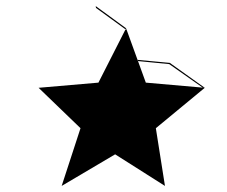

<svg xmlns="http://www.w3.org/2000/svg" viewBox="-20 -849 747 632"><path d="M295 -829 395 -756V-751L296 -823ZM523 -237 493 -427 654 -560 460 -577 395 -756 304 -577 107 -560 245 -427 183 -237 359 -341ZM648 -560 537 -638 434 -648 432 -652 539 -642 654 -560Z"/></svg>

Font: FFF_HK Layer Front
Style: Regular
Weight: 400
Italic angle: -5°
Designer: bBox Type GmbH
Foundry: bBox Type GmbH
Version: Version 0.002